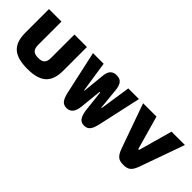

<svg xmlns="http://www.w3.org/2000/svg" viewBox="52 -1099 1696 1696"><g transform="rotate(45 900.0 -250.5)"><path d="M63 -205C63 -56 133 9 301 9C467 9 537 -56 537 -205V-500H381V-209C381 -152 359 -127 301 -127C242 -127 219 -152 219 -209V-500H63Z M875 -91 896 -295C897 -302 903 -302 904 -295L927 -91C939 -27 957 9 1010 9C1065 9 1082 -31 1097 -91L1187 -500H1054L1011 -214C1011 -211 1009 -209 1008 -209C1006 -209 1005 -212 1005 -214L984 -426C975 -472 960 -510 901 -510C849 -510 823 -483 816 -426L795 -216C795 -214 793 -211 791 -211C790 -211 789 -214 789 -216L746 -500H613L703 -91C718 -31 735 9 790 9C839 9 867 -23 875 -91Z M1239 -500 1386 -87C1413 -11 1439 9 1500 9C1561 9 1587 -11 1614 -87L1761 -500H1594L1507 -188C1506 -184 1504 -182 1500 -182C1496 -182 1495 -184 1494 -188L1406 -500Z"/></g></svg>

Font: LT Wave Mono Black
Style: Regular
Weight: 900
Designer: Daniel Lyons
Version: Version 2.5 (Glyphs App)